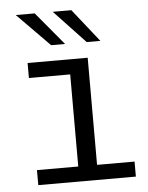

<svg xmlns="http://www.w3.org/2000/svg" viewBox="-51 -741 602 783"><g transform="rotate(-5 250.0 -349.5)"><path d="M74 0V-61.5H243V-438.5H74V-500H320V-61.5H473.5V0ZM321.5 -564 194.5 -699H270.5L377.5 -564ZM176 -564 43 -699H120.5L233 -564Z"/></g></svg>

Font: Trispace Light
Style: Regular
Weight: 300
Designer: Tyler Finck
Foundry: Etcetera Type Company
Version: Version 1.210; ttfautohint (v1.8.3)